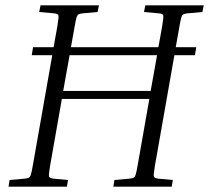

<svg xmlns="http://www.w3.org/2000/svg" viewBox="-20 -700 784 720"><path d="M235 -25 231 0H12L16 -25L72 -30Q83 -31 88 -33.5Q93 -36 96 -46Q99 -56 103 -79L176 -493H99L104 -523H181L195 -601Q201 -636 199 -642.5Q197 -649 182 -650L127 -655L132 -680H351L346 -655L291 -650Q280 -649 275 -646.5Q270 -644 267 -634.5Q264 -625 260 -601L246 -523H574L588 -601Q594 -636 592 -642.5Q590 -649 575 -650L520 -655L525 -680H744L739 -655L684 -650Q673 -649 668 -646.5Q663 -644 660 -634.5Q657 -625 653 -601L639 -523H716L711 -493H634L561 -79Q555 -44 557 -38Q559 -32 574 -30L628 -25L624 0H405L409 -25L465 -30Q476 -31 481 -33.5Q486 -36 489 -46Q492 -56 496 -79L540 -329H212L168 -79Q162 -44 164 -38Q166 -32 181 -30ZM217 -359H545L569 -493H241Z"/></svg>

Font: Inria Serif Light
Style: Italic
Weight: 300
Italic angle: -10°
Designer: Black Foundry Team
Foundry: Black Foundry
Version: Version 1.000; ttfautohint (v1.8.3)